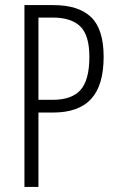

<svg xmlns="http://www.w3.org/2000/svg" viewBox="-20 -734 459 754"><path d="M189 -714Q289 -714 338 -666.5Q387 -619 387 -511Q387 -399 338 -345.5Q289 -292 188 -292H131V0H76V-714ZM187 -665H131V-342H187Q262 -342 296.5 -381Q331 -420 331 -511Q331 -595 295.5 -630Q260 -665 187 -665Z"/></svg>

Font: Noto Sans Myanmar ExtraCondensed Light
Style: Regular
Weight: 300
Width: 2
Designer: Monotype Design Team
Foundry: Monotype Imaging Inc.
Version: Version 2.107; ttfautohint (v1.8.4.7-5d5b)